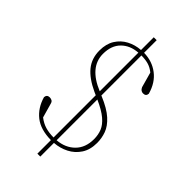

<svg xmlns="http://www.w3.org/2000/svg" viewBox="-267 -835 1023 1023"><g transform="rotate(45 245.0 -323.5)"><path d="M241 115V13Q162 12 116.5 -24Q71 -60 53 -123Q55 -144 76 -144Q84 -144 92 -140Q100 -136 103 -124L126 -43Q152 -23 179.5 -15Q207 -7 241 -7V-325L223 -333Q154 -365 120 -406.5Q86 -448 86 -508Q86 -558 107.5 -592Q129 -626 164 -644.5Q199 -663 241 -666V-762H263V-667Q325 -666 371 -631Q417 -596 435 -531Q434 -510 412 -510Q404 -510 397 -514.5Q390 -519 385 -530L361 -616Q339 -634 315.5 -640.5Q292 -647 263 -647V-345L266 -344Q333 -316 367.5 -284.5Q402 -253 414 -219.5Q426 -186 426 -151Q426 -99 403 -64Q380 -29 343 -10Q306 9 263 12V115ZM400 -153Q400 -186 389 -213Q378 -240 348.5 -265Q319 -290 263 -315V-8Q324 -13 362 -51Q400 -89 400 -153ZM112 -508Q112 -408 241 -355V-646Q183 -642 147.5 -606.5Q112 -571 112 -508Z"/></g></svg>

Font: Source Serif Pro ExtraLight
Style: Regular
Weight: 200
Designer: Frank Grießhammer
Foundry: Adobe Systems Incorporated
Version: Version 3.001;hotconv 1.0.111;makeotfexe 2.5.65597